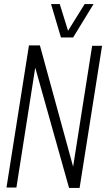

<svg xmlns="http://www.w3.org/2000/svg" viewBox="-20 -926 524 948"><path d="M12 0 123 -702H177L341 -103L435 -700H484L373 2H321L154 -592L61 0ZM442 -906 341 -741H281L232 -906H275L316 -774L398 -906Z"/></svg>

Font: Georama SemiCondensed Light
Style: Italic
Weight: 300
Width: 4
Italic angle: -9°
Designer: Jean-Baptiste Levee
Foundry: Production Type
Version: Version 1.000